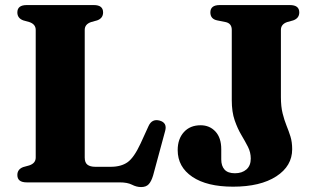

<svg xmlns="http://www.w3.org/2000/svg" viewBox="-20 -720 1249 758"><path d="M363.5 -639.5 340 -633Q314.5 -624.5 314.5 -602V-98Q314.5 -78 325.2 -69.8Q336 -61.5 356.5 -61.5H417Q458 -61.5 483.5 -79.5Q509 -97.5 535 -153.5L566.5 -222.5Q580 -252 610 -244Q641 -235.5 632 -203L584.5 -27.5Q577.5 -4 567.2 7.2Q557 18.5 537 18.5Q519 18.5 501 9.2Q483 0 452.5 0H85.5Q48.5 0 48.5 -29Q48.5 -52 72 -60.5L95.5 -67Q121 -75.5 121 -98V-602Q121 -624.5 95.5 -633L72 -639.5Q48.5 -648 48.5 -671Q48.5 -700 85.5 -700H350.5Q387 -700 387 -671Q387 -648 363.5 -639.5ZM1133.5 -131Q1133.5 -64.5 1070.8 -23.8Q1008 17 900 17Q797 17 739.2 -22Q681.5 -61 681.5 -127.5Q681.5 -171.5 706 -198.5Q730.5 -225.5 772 -225.5Q807.5 -225.5 830.5 -200.8Q853.5 -176 853.5 -131V-90.5Q853.5 -65 866.5 -50.5Q879.5 -36 907.5 -36Q935.5 -36 952.8 -51Q970 -66 970 -94Q970 -118.5 958.8 -140.5Q947.5 -162.5 932.8 -187.2Q918 -212 906.5 -245Q895 -278 895 -324.5V-602Q895 -628 870 -633L837.5 -639.5Q810.5 -645 810.5 -671Q810.5 -700 847.5 -700H1124.5Q1161.5 -700 1161.5 -671Q1161.5 -648 1137.5 -639.5L1114 -633Q1089 -624.5 1089 -602V-337Q1089 -299 1095.8 -272.2Q1102.5 -245.5 1111.2 -224Q1120 -202.5 1126.8 -180.8Q1133.5 -159 1133.5 -131Z"/></svg>

Font: Fraunces 9pt
Style: Bold
Weight: 700
Version: Version 1.000;[b76b70a41]